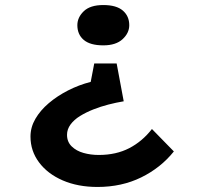

<svg xmlns="http://www.w3.org/2000/svg" viewBox="-20 -565 814 762"><path d="M443 -313 471 -163Q441 -158 410 -150Q379 -142 350 -130.5Q321 -119 297.5 -104.5Q274 -90 260 -71Q246 -52 246 -30Q246 -2 264.5 16Q283 34 311.5 42Q340 50 372 50Q441 50 493 23Q545 -4 583 -53L670 36Q618 101 540.5 139Q463 177 367 177Q289 177 229 151Q169 125 135 79.5Q101 34 101 -23Q101 -60 120.5 -93.5Q140 -127 173.5 -155.5Q207 -184 250 -206Q293 -228 340 -240L354 -313ZM493 -465Q493 -434 466.5 -409.5Q440 -385 390 -385Q338 -385 312.5 -406.5Q287 -428 287 -465Q287 -496 312.5 -520.5Q338 -545 390 -545Q442 -545 467.5 -523Q493 -501 493 -465Z"/></svg>

Font: Lexend Tera Medium
Style: Regular
Weight: 500
Designer: Bonnie Shaver-Troup, Thomas Jockin
Foundry: Lexend
Version: Version 1.007